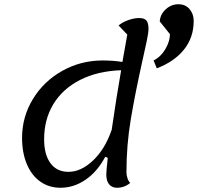

<svg xmlns="http://www.w3.org/2000/svg" viewBox="-20 -860 933 905"><path d="M594 2Q567 25 531 25Q508 25 494.5 9Q481 -7 481 -38Q481 -53 488 -116L476 -121Q439 -51 383.5 -13Q328 25 265 25Q211 25 170 -4Q129 -33 106.5 -86.5Q84 -140 84 -210Q84 -309 135 -393Q186 -477 273.5 -526Q361 -575 464 -575Q513 -575 557 -568L580 -697L539 -740Q558 -756 585.5 -765.5Q613 -775 636 -775Q660 -775 670 -763.5Q680 -752 680 -724Q680 -706 671.5 -665.5Q663 -625 652 -577Q617 -420 596.5 -298Q576 -176 576 -47Q576 -35 581 -19.5Q586 -4 594 2ZM551 -529Q439 -525 357 -483Q275 -441 231.5 -369Q188 -297 188 -204Q188 -131 218 -90.5Q248 -50 303 -50Q362 -50 418.5 -103.5Q475 -157 506 -247V-245Q529 -404 551 -529ZM821 -840Q854 -840 873.5 -817Q893 -794 893 -762Q893 -683 847 -626Q801 -569 719 -538L704 -575Q739 -593 760 -629.5Q781 -666 781 -699L733 -759Q735 -792 761 -816Q787 -840 821 -840Z"/></svg>

Font: Lemonada Light
Style: Regular
Weight: 300
Designer: Mohamed Gaber (Arabic) Eduardo Tunni (Latin)
Foundry: Kief Type Foundry
Version: Version 3.006